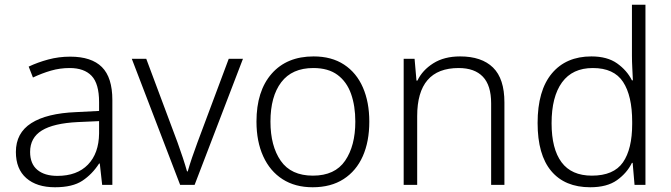

<svg xmlns="http://www.w3.org/2000/svg" viewBox="-20 -780 2830 810"><path d="M276 -541Q366 -541 410 -497Q454 -453 454 -358V0H411L401 -90H398Q369 -45 327.5 -17.5Q286 10 212 10Q135 10 91 -28.5Q47 -67 47 -139Q47 -219 112 -260.5Q177 -302 301 -307L398 -312V-349Q398 -427 366.5 -460Q335 -493 274 -493Q233 -493 195 -482Q157 -471 119 -453L101 -499Q139 -517 183.5 -529Q228 -541 276 -541ZM308 -265Q206 -260 156.5 -229.5Q107 -199 107 -139Q107 -89 137.5 -63.5Q168 -38 222 -38Q305 -38 351 -85.5Q397 -133 398 -217V-269Z M740 0 536 -532H597L729 -179Q741 -146 751.5 -114Q762 -82 769 -57H772Q779 -82 790 -114.5Q801 -147 813 -179L945 -532H1005L801 0Z M1538 -267Q1538 -183 1510.5 -121Q1483 -59 1429.5 -24.5Q1376 10 1299 10Q1225 10 1172 -24Q1119 -58 1090.5 -120.5Q1062 -183 1062 -267Q1062 -396 1126 -469Q1190 -542 1303 -542Q1379 -542 1431.5 -507.5Q1484 -473 1511 -411Q1538 -349 1538 -267ZM1121 -267Q1121 -164 1164.5 -101.5Q1208 -39 1300 -39Q1393 -39 1436 -102Q1479 -165 1479 -267Q1479 -333 1461 -384Q1443 -435 1404 -464Q1365 -493 1302 -493Q1212 -493 1166.5 -433Q1121 -373 1121 -267Z M1921 -542Q2012 -542 2060 -495Q2108 -448 2108 -348V0H2052V-344Q2052 -420 2017 -456.5Q1982 -493 1915 -493Q1740 -493 1740 -290V0H1683V-532H1729L1737 -440H1741Q1762 -484 1808 -513Q1854 -542 1921 -542Z M2470 10Q2363 10 2305.5 -58.5Q2248 -127 2248 -261Q2248 -398 2308 -470Q2368 -542 2475 -542Q2542 -542 2583.5 -512.5Q2625 -483 2646 -441H2650Q2649 -464 2647.5 -492.5Q2646 -521 2646 -545V-760H2703V0H2657L2649 -93H2646Q2625 -50 2583 -20Q2541 10 2470 10ZM2477 -39Q2569 -39 2608 -95Q2647 -151 2647 -257V-266Q2647 -376 2608.5 -434.5Q2570 -493 2481 -493Q2395 -493 2351 -432.5Q2307 -372 2307 -260Q2307 -152 2349 -95.5Q2391 -39 2477 -39Z"/></svg>

Font: Noto Sans Gurmukhi UI Light
Style: Regular
Weight: 300
Designer: Jelle Bosma - Monotype Design Team
Foundry: Monotype Imaging Inc.
Version: Version 2.004; ttfautohint (v1.8.4.7-5d5b)